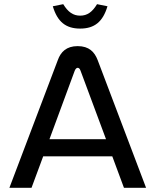

<svg xmlns="http://www.w3.org/2000/svg" viewBox="-20 -900 745 920"><path d="M257 -612 25 0H131L187 -151H518L574 0H680L448 -612C433 -651 407 -679 352 -679C298 -679 271 -651 257 -612ZM217 -233 338 -561C343 -574 350 -575 352 -575C355 -575 362 -574 366 -561L488 -233ZM233 -870 283 -880C306 -842 331 -825 364 -825C398 -825 422 -842 445 -880L495 -870C473 -796 433 -763 364 -763C295 -763 255 -796 233 -870Z"/></svg>

Font: LT Wave Alt
Style: Regular
Weight: 400
Designer: Daniel Lyons
Version: Version 2.5 (Glyphs App)